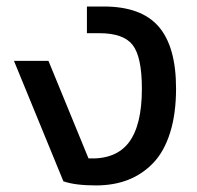

<svg xmlns="http://www.w3.org/2000/svg" viewBox="-20 -560 604 590"><path d="M274.9 9.8Q210.9 9.8 174.8 -2.9L22.9 -373H128.9L252 -73.2Q336.4 -69.8 376.2 -122.6Q416 -175.3 416 -287.1Q416 -384.8 387.9 -421.4Q359.9 -458 285.2 -458H247.1V-540H298.8Q414.1 -540 467.5 -478.3Q521 -416.5 521 -288.1Q521 -210.4 502.7 -152.3Q484.4 -94.2 450.9 -59.3Q417.5 -24.4 373.5 -7.3Q329.6 9.8 274.9 9.8Z"/></svg>

Font: Kanit
Style: Regular
Weight: 400
Designer: Katatrad Team
Foundry: CadsonDemak
Version: Version 1.000;PS 001.000;hotconv 1.0.88;makeotf.lib2.5.64775